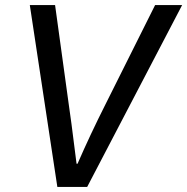

<svg xmlns="http://www.w3.org/2000/svg" viewBox="-20 -740 741 760"><path d="M98 -720H198L252 -328L263 -249L283 -92H287Q337 -207 398 -328L594 -720H701L325 0H207Z"/></svg>

Font: Nebula Sans Medium
Style: Regular
Weight: 500
Italic angle: -9°
Designer: Paul D. Hunt for Adobe (as Source Sans)
Foundry: Nebula Entertainment & Broadcasting LLC
Version: Version 1.010